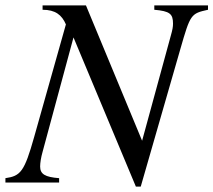

<svg xmlns="http://www.w3.org/2000/svg" viewBox="-40 -673 787 708"><path d="M727 -653H529V-637C586 -632 598 -622 598 -586C598 -574 596 -563 590 -542L484 -154L277 -653H117V-637C164 -637 188 -618 203 -583L86 -168C50 -40 36 -24 -20 -16V0H178V-16C126 -20 108 -31 108 -59C108 -72 111 -92 117 -113L231 -535L461 15H479L625 -492C662 -621 664 -623 727 -637Z"/></svg>

Font: XITS
Style: Italic
Weight: 400
Italic angle: -16.33°
Designer: MicroPress Inc., with final additions and corrections provided by Coen Hoffman, Elsevier (retired)
Version: Version 1.107